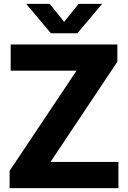

<svg xmlns="http://www.w3.org/2000/svg" viewBox="-20 -969 660 989"><path d="M29.5 0V-89L395 -636L397 -605H35V-740H584.5V-651L219.5 -104L217 -135H590V0ZM242.5 -797.5 115 -949H236L323 -841H298L385 -949H506L378.5 -797.5Z"/></svg>

Font: Encode Sans SC
Style: Bold
Weight: 700
Version: Version 3.002